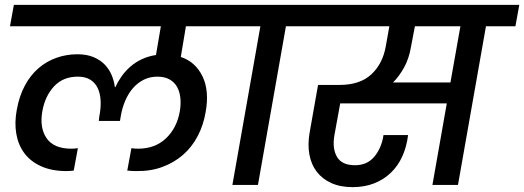

<svg xmlns="http://www.w3.org/2000/svg" viewBox="-20 -760 2154 789"><path d="M825 -299Q816 -246 792.5 -201Q769 -156 732.5 -124Q696 -92 647.5 -74Q599 -56 539 -57Q532 -57 521.5 -57.5Q511 -58 503 -59L520 -151Q526 -150 533.5 -149.5Q541 -149 548 -149Q617 -149 662 -191.5Q707 -234 719 -303Q724 -333 721 -359Q718 -385 707 -404Q696 -423 676 -434Q656 -445 627 -445Q596 -445 571 -432.5Q546 -420 527 -398.5Q508 -377 495 -347Q482 -317 476 -281L473 -263H386L388 -281Q395 -316 393.5 -346Q392 -376 381.5 -398Q371 -420 351 -432.5Q331 -445 300 -445Q239 -445 202 -405Q165 -365 154 -303Q142 -235 171.5 -192Q201 -149 273 -149Q279 -149 285.5 -149.5Q292 -150 300 -151L283 -59Q274 -58 267.5 -57.5Q261 -57 253 -57Q193 -57 149.5 -76.5Q106 -96 80.5 -130Q55 -164 47 -210Q39 -256 49 -309Q59 -365 82 -408Q105 -451 138 -479.5Q171 -508 212 -522.5Q253 -537 298 -537Q337 -537 365 -525Q393 -513 411 -494Q429 -475 439 -451Q449 -427 452 -402H454Q464 -424 479.5 -446Q495 -468 515.5 -486Q536 -504 562.5 -516.5Q589 -529 621 -534L641 -652H21L37 -740H991L975 -652H744L723 -526Q783 -506 812 -446.5Q841 -387 825 -299Z M1050 -652H928L943 -740H1292L1276 -652H1155L1040 0H935Z M1669 -568Q1661 -520 1641 -483.5Q1621 -447 1595 -421H1831L1872 -652H1685ZM1245 -740H2114L2098 -652H1977L1862 0H1757L1816 -335H1378L1354 -203Q1345 -149 1365 -115Q1385 -81 1439 -81Q1489 -81 1518.5 -116.5Q1548 -152 1556 -205H1657Q1651 -157 1633.5 -118Q1616 -79 1586.5 -50.5Q1557 -22 1517.5 -6.5Q1478 9 1429 9Q1378 9 1341 -8Q1304 -25 1281.5 -54.5Q1259 -84 1251.5 -124.5Q1244 -165 1252 -213L1287 -411H1375Q1459 -411 1505.5 -454Q1552 -497 1565 -568L1580 -652H1229Z"/></svg>

Font: SVN-Poppins Medium
Style: Italic
Weight: 500
Italic angle: -10°
Designer: Ninad Kale (Devanagari), Jonny Pinhorn (Latin)
Foundry: Indian Type Foundry
Version: Version 3.002 2017; ttfautohint (v1.8.3)